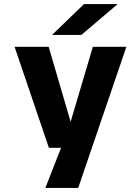

<svg xmlns="http://www.w3.org/2000/svg" viewBox="-20 -732 690 952"><path d="M204.9 200 295.9 -32.7 352.4 0.8H222.4L52.3 -500H221.3L343.1 -84.1H317.1L440.4 -500H606.7L367.7 200ZM383.4 -558.7H237.8L396.8 -712H563.6Z"/></svg>

Font: Trispace Thin
Style: Regular
Weight: 100
Designer: Tyler Finck
Foundry: Etcetera Type Company
Version: Version 1.210